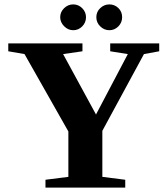

<svg xmlns="http://www.w3.org/2000/svg" viewBox="-20 -852 762 872"><path d="M444.8 -257.8V-48.8L548.8 -35.6V0H186.5V-35.6L290.5 -48.8V-254.9L91.3 -606.4L17.6 -619.1V-654.8H354.5V-619.1L266.6 -606.4L416 -332L560.5 -606.4L480.5 -619.1V-654.8H703.1V-619.1L633.8 -606.4ZM476.6 -714.8Q453.1 -714.8 435.3 -732.2Q417.5 -749.5 417.5 -773.9Q417.5 -798.3 435.3 -815.2Q453.1 -832 476.6 -832Q500.5 -832 517.6 -815.4Q534.7 -798.8 534.7 -773.9Q534.7 -749.5 517.6 -732.2Q500.5 -714.8 476.6 -714.8ZM312.5 -714.8Q289.1 -714.8 271.2 -732.9Q253.4 -751 253.4 -773.9Q253.4 -797.4 271 -814.7Q288.6 -832 312.5 -832Q336.4 -832 353.5 -814.7Q370.6 -797.4 370.6 -773.9Q370.6 -749.5 353.5 -732.2Q336.4 -714.8 312.5 -714.8Z"/></svg>

Font: Liberation Serif
Style: Bold
Weight: 700
Designer: Steve Matteson
Foundry: Ascender Corporation
Version: Version 2.1.5